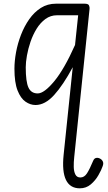

<svg xmlns="http://www.w3.org/2000/svg" viewBox="-20 -561 589 1044"><path d="M173 10Q145 10 118.8 -8Q92.5 -26 75.5 -69Q58.5 -112 58.5 -187.5Q58.5 -228.5 67.2 -276.5Q76 -324.5 94 -371.2Q112 -418 139 -456.5Q166 -495 202.2 -518Q238.5 -541 284.5 -541H439.5Q460 -541 464 -531.5Q468 -522 467 -513L383.5 294Q380.5 321 381 346.2Q381.5 371.5 389.8 387.8Q398 404 417 404Q438.5 404 453 381.5Q467.5 359 486.5 313.5Q492 300 502.5 297.8Q513 295.5 524 301.5Q534 306.5 539 316.8Q544 327 538.5 342Q531.5 363 515.2 391.5Q499 420 473.8 441.5Q448.5 463 414 463Q361 463 338.8 417.5Q316.5 372 326 280.5L375.5 -195.5Q323.5 -98.5 274.2 -44.2Q225 10 173 10ZM120 -195Q120 -116.5 134.8 -84.8Q149.5 -53 185 -53Q220 -53 274.8 -119Q329.5 -185 388 -316.5L405 -478H290Q255 -478 227.2 -457.8Q199.5 -437.5 179.2 -404.8Q159 -372 146 -334Q133 -296 126.5 -259.2Q120 -222.5 120 -195Z"/></svg>

Font: Edu NSW ACT Hand Pre
Style: Regular
Weight: 400
Designer: Tina and Corey Anderson, Eben Sorkin, Mirko Velimirovic
Foundry: Sorkin Type Co.
Version: Version 2.000